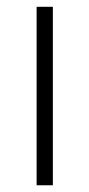

<svg xmlns="http://www.w3.org/2000/svg" viewBox="-20 -551 266 571"><path d="M88.9 0V-530.8H137.2V0Z"/></svg>

Font: Open Sans Light
Style: Regular
Weight: 300
Foundry: Ascender Corporation
Version: Version 1.10